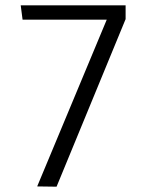

<svg xmlns="http://www.w3.org/2000/svg" viewBox="-20 -705 548 723"><path d="M65 -631 58 -685H453V-633L193 -2L120 -3L382 -631Z"/></svg>

Font: Pavanam
Style: Regular
Weight: 400
Designer: Tharique Azeez
Foundry: Tharique Azeez
Version: Version 1.86; ttfautohint (v1.3) -l 8 -r 50 -G 200 -x 14 -D 